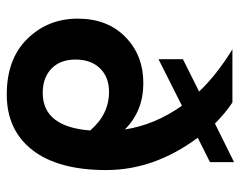

<svg xmlns="http://www.w3.org/2000/svg" viewBox="-94 -626 729 582"><g transform="rotate(90 271.0 -334.5)"><path d="M261 -99Q364 -99 375 -243Q326 -300 258 -300Q213 -300 186.5 -272.5Q160 -245 160 -198.5Q160 -152 187.5 -125.5Q215 -99 261 -99ZM397 -569Q495 -437 495 -291.5Q495 -146 434.5 -68Q374 10 266 10Q158 10 97 -52.5Q36 -115 36 -205Q36 -295 91.5 -349.5Q147 -404 231.5 -404Q316 -404 372 -348Q358 -439 300 -521L159 -450V-524L257 -573Q207 -626 129 -674H290Q322 -653 354 -621L471 -679V-606Z"/></g></svg>

Font: Hind Colombo SemiBold
Style: Regular
Weight: 600
Designer: Jyotish Sonowal, Aditi Pimprikar
Foundry: Indian Type Foundry
Version: Version 1.000;PS 1.0;hotconv 1.0.86;makeotf.lib2.5.63406; tt